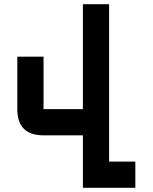

<svg xmlns="http://www.w3.org/2000/svg" viewBox="-20 -895 728 915"><path d="M375 -875H500V-125H625V0H375V-250H187.5Q62.5 -250 62.5 -375V-625H187.5V-375H375Z"/></svg>

Font: Oldtimer
Style: Regular
Weight: 400
Designer: GGBotNet
Foundry: GGBotNet
Version: 1.00